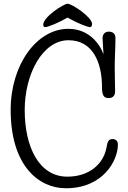

<svg xmlns="http://www.w3.org/2000/svg" viewBox="-20 -992 686 1026"><path d="M461 -847C469 -847 472 -855 472 -864C472 -900 365 -972 341 -972C321 -972 211 -902 211 -860C211 -852 215 -847 222 -847C236 -847 295 -871 341 -898C387 -871 447 -847 461 -847ZM610 -219C610 -238 599 -249 581 -249C557 -249 554 -230 549 -203C533 -116 457 -48 340 -48C187 -48 112 -209 112 -404C112 -597 208 -777 346 -777C476 -777 525 -658 525 -527C525 -478 537 -468 561 -468C590 -468 595 -490 595 -502C595 -544 593 -592 593 -634C593 -682 597 -743 597 -790C597 -799 594 -823 561 -823C537 -823 528 -804 528 -788C528 -787 528 -785 533 -702C513 -758 455 -838 345 -838C177 -838 37 -647 37 -405C37 -106 187 14 332 14C532 14 610 -135 610 -219Z"/></svg>

Font: Life Savers
Style: Bold
Weight: 700
Designer: Pablo Impallari, Rodrigo Fuenzalida, Brenda Gallo
Foundry: Pablo Impallari, Rodrigo Fuenzalida, Brenda Gallo
Version: Version 3.000